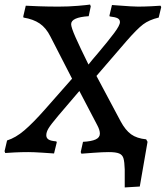

<svg xmlns="http://www.w3.org/2000/svg" viewBox="-38 -667 727 842"><path d="M509 76Q508 43 503.5 27.5Q499 12 484.5 6Q470 0 439 0Q413 0 372.5 3Q332 6 319 7L316 0L326 -45Q363 -47 381.5 -55.5Q400 -64 400 -81Q400 -97 388 -119L310 -268L217 -159Q185 -121 175 -104.5Q165 -88 165 -74Q165 -62 174.5 -55.5Q184 -49 209 -47L211 -43L199 6Q186 5 147 2.5Q108 0 86 0Q55 0 25.5 1.5Q-4 3 -15 4L-18 -4L-7 -51Q31 -63 69 -95.5Q107 -128 160 -188L278 -322L183 -507Q164 -545 136 -564Q108 -583 65 -590L64 -595L75 -642Q90 -641 131.5 -639.5Q173 -638 219 -638Q263 -638 304 -641.5Q345 -645 357 -647L360 -639L351 -596Q274 -591 274 -561Q274 -547 293 -504Q312 -461 350 -384Q369 -408 390 -432Q438 -489 463 -522.5Q488 -556 488 -570Q488 -581 478.5 -586.5Q469 -592 443 -595L442 -599L453 -645L481 -643Q544 -638 567 -638Q593 -638 624.5 -639.5Q656 -641 666 -642L669 -636L658 -590Q616 -580 589.5 -560Q563 -540 516 -486L385 -334L491 -135Q512 -96 537 -78Q562 -60 603 -56L609 -45L575 151L509 155Z"/></svg>

Font: Alegreya SC Medium
Style: Italic
Weight: 500
Italic angle: -7°
Designer: Juan Pablo del Peral
Foundry: Huerta Tipografica
Version: Version 2.007; ttfautohint (v1.6)